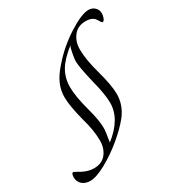

<svg xmlns="http://www.w3.org/2000/svg" viewBox="-272 -825 992 1079"><g transform="rotate(-30 224.0 -285.0)"><path d="M-3.9 133.8Q-34.7 133.8 -54.9 116.5Q-75.2 99.1 -75.2 70.8Q-75.2 42.5 -62 42.5Q-60.1 42.5 -22.9 63.5Q13.7 83 49.8 83Q101.6 83 128.9 48.8Q156.2 14.6 156.2 -35.6Q156.2 -103.5 132.3 -184.6Q105 -290 105 -344.7Q105 -389.6 122.3 -429.9Q139.6 -470.2 181.2 -516.6Q247.6 -593.3 334.2 -648.7Q420.9 -704.1 466.3 -704.1Q490.2 -704.1 506.6 -688.7Q522.9 -673.3 522.9 -649.9Q522.9 -635.7 516.8 -620.1Q510.7 -604.5 502 -604.5Q496.1 -604.5 481 -631.8Q464.4 -657.2 420.4 -657.2Q369.6 -657.2 341.8 -621.3Q314 -585.4 314 -535.6Q314 -469.7 340.8 -374Q369.1 -271.5 369.1 -215.8Q369.1 -143.6 322.3 -83.5Q285.2 -37.1 225.3 12.7Q165.5 62.5 101.1 98.1Q36.6 133.8 -3.9 133.8ZM210 -85.9Q210 -64.5 198.7 1.5Q312 -86.4 312 -190.4Q312 -246.6 287.1 -342.3Q260.7 -452.6 260.7 -488.8Q260.7 -504.4 267.1 -537.8Q273.4 -571.3 279.3 -582Q213.4 -530.3 186.8 -483.4Q160.2 -436.5 160.2 -379.9Q160.2 -317.4 188 -216.8Q210 -136.7 210 -85.9Z"/></g></svg>

Font: Elstob ExtraLight
Style: Italic
Weight: 200
Italic angle: -20°
Designer: Peter S. Baker
Version: Version 1.015